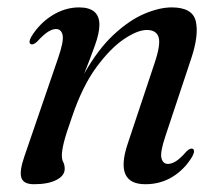

<svg xmlns="http://www.w3.org/2000/svg" viewBox="-20 -476 584 506"><path d="M61.5 -359.5Q54 -363 62 -378.5Q84 -414.5 117.8 -435.5Q151.5 -456.5 188.5 -456.5Q242 -456.5 242 -410.5Q242 -389 230 -355.8Q218 -322.5 202 -282Q238.5 -346.5 279.8 -384.8Q321 -423 360.8 -439.8Q400.5 -456.5 432.5 -456.5Q487.5 -456.5 496 -420Q504.5 -383.5 484 -322L416 -117.5Q401.5 -74.5 405.5 -59.2Q409.5 -44 422.5 -44Q432 -44 443.5 -51Q455 -58 471.5 -77Q481.5 -86.5 487.5 -84Q495.5 -80.5 487 -64Q467 -30 435 -10.2Q403 9.5 363 9.5Q281 9.5 316.5 -97L387 -308.5Q404 -358.5 398 -377.8Q392 -397 367 -397Q342.5 -397 306.8 -373Q271 -349 234 -298.8Q197 -248.5 170 -168.5Q153.5 -122 148.2 -100.2Q143 -78.5 143 -66.5Q143 -55.5 146.8 -48.5Q150.5 -41.5 150.5 -31Q150.5 -13 128.8 -1.8Q107 9.5 69.5 9.5Q41.5 9.5 36.2 -8Q31 -25.5 44 -63L133.5 -324Q148.5 -367.5 145 -383.5Q141.5 -399.5 127.5 -399.5Q118.5 -399.5 107 -392.5Q95.5 -385.5 77.5 -366Q67.5 -357 61.5 -359.5Z"/></svg>

Font: Fraunces 72pt S000
Style: Italic
Weight: 400
Italic angle: -16°
Version: Version 1.000; ttfautohint (v1.8.3)